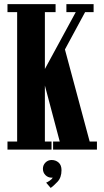

<svg xmlns="http://www.w3.org/2000/svg" viewBox="-20 -720 501 924"><path d="M16 0V-39H62.5V-661.5H16V-700H247.5V-661.5H196V-388L344.5 -661.5H299.5V-700H430.5V-661.5H389.5L292.5 -482L411.5 -39H446.5V0H235.5V-39H267.5L196 -308.5V-39H228V0ZM224 184.5 202 159Q207 157.5 218.5 150Q230 142.5 233.5 134.5Q232.5 135 228.5 135Q211 135 198.8 122.8Q186.5 110.5 186.5 92.5Q186.5 74.5 198.8 62.2Q211 50 228.5 50Q248 50 262 62.2Q276 74.5 276 99Q276 134.5 256.5 155Q237 175.5 224 184.5Z"/></svg>

Font: Imbue 10pt ExtraBold
Style: Regular
Weight: 800
Designer: Tyler Finck
Foundry: Etcetera Type Company
Version: Version 1.102; ttfautohint (v1.8.3)